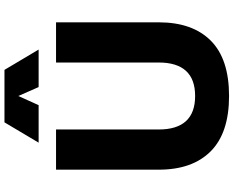

<svg xmlns="http://www.w3.org/2000/svg" viewBox="-113 -916 1046 860"><g transform="rotate(-90 410.0 -486.0)"><path d="M80 0ZM80 -298V-758H260V-298Q260 -217 297.5 -176Q335 -135 410 -135Q485 -135 522.5 -176Q560 -217 560 -298V-758H740V-298Q740 -147 658 -65Q576 17 410 17Q245 17 162.5 -65Q80 -147 80 -298ZM450 -836 410 -927 369 -836H201L292 -989H527L618 -836Z"/></g></svg>

Font: Biryani Black
Style: Regular
Weight: 900
Designer: Dan Reynolds and Mathieu Reguer
Foundry: Dan Reynolds and Mathieu Reguer
Version: Version 1.004; ttfautohint (v1.1) -l 5 -r 5 -G 72 -x 0 -D la